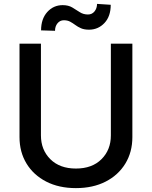

<svg xmlns="http://www.w3.org/2000/svg" viewBox="-20 -951 778 983"><path d="M547.6 -727.3H657.7V-248.9Q657.7 -172.6 621.8 -113.6Q585.9 -54.7 521 -21.3Q456 12.1 368.6 12.1Q281.6 12.1 216.6 -21.3Q151.6 -54.7 115.8 -113.6Q79.9 -172.6 79.9 -248.9V-727.3H189.6V-257.8Q189.6 -183.9 237.7 -136Q285.9 -88.1 368.6 -88.1Q451.7 -88.1 499.6 -136Q547.6 -183.9 547.6 -257.8ZM261.7 -793.3 190.3 -795.5Q190.3 -854.4 222.1 -889.6Q253.9 -924.7 300.8 -924.7Q329.9 -924.7 350 -912.8Q370 -900.9 388.3 -888.8Q406.6 -876.8 430.4 -876.8Q451 -876.8 463.8 -892.4Q476.6 -908 476.9 -931.1L546.9 -926.5Q546.9 -867.2 514.9 -833.3Q483 -799.4 436.4 -799Q411.2 -799 394.7 -806.3Q378.2 -813.6 365.4 -823.2Q352.6 -832.7 339.1 -840Q325.6 -847.3 306.8 -847.3Q287.3 -847.3 274.5 -831.9Q261.7 -816.4 261.7 -793.3Z"/></svg>

Font: Inter Zeller Medium
Style: Regular
Weight: 500
Designer: Rasmus Andersson; Joe Bland
Foundry: zeller
Version: Version 3.015;git-dec3a8cb1